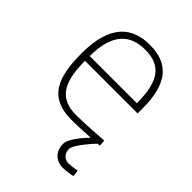

<svg xmlns="http://www.w3.org/2000/svg" viewBox="-205 -613 916 916"><g transform="rotate(45 253.5 -154.5)"><path d="M443 159C443 159 406 166 387 166C359 166 340 143 340 116C340 86 410 10 419 1C426 0 433 0 433 0L431 -32C431 -32 319 -23 249 -23C133 -23 97 -98 97 -236H452V-269C452 -442 385 -509 262 -509C148 -509 60 -448 60 -250C60 -87 99 8 248 9C288 9 337 6 376 4C356 24 303 82 303 118C303 169 337 200 383 200C411 200 447 192 447 192ZM97 -268C97 -420 162 -477 262 -477C366 -477 415 -421 415 -268Z"/></g></svg>

Font: TitilliumText22L
Style: 1 wt
Weight: 100
Designer: Campivisivi
Foundry: Campivisivi
Version: 1.000